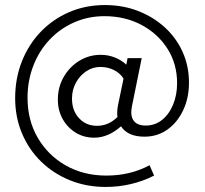

<svg xmlns="http://www.w3.org/2000/svg" viewBox="-20 -596 812 760"><path d="M398 144Q322 144 256.6 117.5Q191.3 91 142.6 43.5Q94 -4 67 -68.1Q40 -132.2 40 -207.4Q40 -285.5 66.5 -352.7Q93 -419.8 141 -469.9Q189 -520 253.9 -548Q318.9 -576 395 -576Q466.4 -576 526.7 -552.5Q587 -529 632.5 -487.5Q678 -446 703 -390.2Q728 -334.4 728 -269.2Q728 -208 705 -159.5Q682 -111 642.5 -83Q603 -55 552 -55Q485.7 -55 459 -96Q408 -51 353 -51Q312 -51 279.5 -71Q247 -91 228 -125Q209 -159 209 -202Q209 -250.8 231.9 -291Q254.8 -331.2 293.5 -355.1Q332.2 -379 379 -379Q408 -379 434.5 -368.5Q461 -358 480 -340L485 -366H541L502 -174Q495 -138 509 -118.5Q523 -99 557 -99Q593 -99 621 -121Q649 -143 665 -181.5Q681 -220 681 -267Q681 -343 643 -402.9Q605.1 -462.8 540 -497.4Q474.9 -532 393 -532Q329.4 -532 273.7 -507.5Q218 -483 176.5 -439.1Q134.9 -395.2 112 -336Q89 -276.8 89 -208.8Q89 -120 129.5 -50.5Q170 19 240.5 59Q311 99 401 99Q495.9 99 572 58L590 99Q547 121 498.3 132.5Q449.7 144 398 144ZM363.8 -98Q410 -98 445 -133Q442 -152 447 -179L469 -285Q455 -307 430.5 -319Q406 -331 377 -331Q347 -331 321.5 -314Q296 -297 280.5 -268.7Q265 -240.3 265 -205.6Q265 -158 293 -128Q321 -98 363.8 -98Z"/></svg>

Font: Red Hat Display VF
Style: Italic
Weight: 300
Italic angle: -12°
Designer: Pentagram, MCKL
Foundry: Pentagram, MCKL
Version: Version 1.023